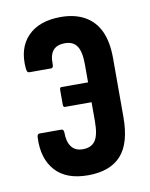

<svg xmlns="http://www.w3.org/2000/svg" viewBox="-64 -545 470 600"><g transform="rotate(-10 171.0 -245.0)"><path d="M168 6Q99 6 64.5 -32.5Q30 -71 33 -137Q33 -149 41 -149H110Q118 -149 118 -137Q118 -109 130 -93Q142 -77 166 -77Q193 -77 205.5 -95Q218 -113 218 -157V-217H133Q128 -217 128 -226V-271Q128 -280 133 -280H218V-337Q218 -377 206 -395Q194 -413 168 -413Q142 -413 130 -398.5Q118 -384 119 -355Q119 -343 112 -343H43Q39 -343 37 -345.5Q35 -348 34 -356Q28 -421 64 -458.5Q100 -496 169 -496Q214 -496 245.5 -478Q277 -460 292.5 -426Q308 -392 308 -341V-154Q308 -71 273 -32.5Q238 6 168 6Z"/></g></svg>

Font: Sofia Sans Extra Condensed SemiBold
Style: Regular
Weight: 600
Designer: Botio Nikoltchev, Ani Petrova
Foundry: lettersoup
Version: Version 4.101